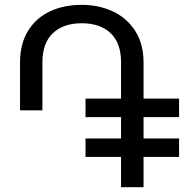

<svg xmlns="http://www.w3.org/2000/svg" viewBox="-20 -780 776 800"><path d="M578.1 -292V-203.1H726.1V-126H578.1V0H484.4V-126H336.4V-203.1H484.4V-292H336.4V-369.1H484.4V-520Q484.4 -601.1 440.7 -642.1Q397 -683.1 320.3 -683.1Q244.6 -683.1 200.7 -642.1Q156.7 -601.1 156.7 -520V-320.3H63.5V-520Q63.5 -597.7 96.9 -651.6Q130.4 -705.6 188.2 -732.7Q246.1 -759.8 320.3 -759.8Q391.1 -759.8 449.7 -732.7Q508.3 -705.6 543.2 -651.4Q578.1 -597.2 578.1 -520V-369.1H726.1V-292Z"/></svg>

Font: Mardoto
Style: Regular
Weight: 400
Designer: Christian Robertson, Vahan Hovhannisyan
Foundry: Google
Version: Version 1.000